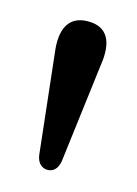

<svg xmlns="http://www.w3.org/2000/svg" viewBox="-63 -815 284 399"><g transform="rotate(15 79.0 -616.0)"><path d="M76.5 -456Q68 -456 61.2 -462.2Q54.5 -468.5 52.5 -481L29 -694Q23.5 -734 36.2 -755Q49 -776 79 -776Q109.5 -776 121.8 -755.2Q134 -734.5 127.5 -694L101 -480.5Q98.5 -468 92.2 -462Q86 -456 76.5 -456Z"/></g></svg>

Font: Fraunces 12pt
Style: Regular
Weight: 400
Version: Version 1.000;[b76b70a41]